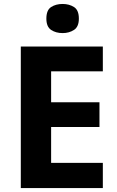

<svg xmlns="http://www.w3.org/2000/svg" viewBox="-20 -949 592 969"><path d="M499 0H85V-714H499V-589H238V-433H482V-308H238V-127H499ZM296 -929Q329 -929 353.5 -913.5Q378 -898 378 -855Q378 -814 353.5 -798Q329 -782 296 -782Q262 -782 238 -798Q214 -814 214 -855Q214 -898 238 -913.5Q262 -929 296 -929Z"/></svg>

Font: Noto Sans Lao UI
Style: Regular
Weight: 400
Designer: Monotype Design Team
Foundry: Monotype Imaging Inc.
Version: Version 2.000